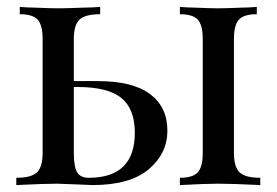

<svg xmlns="http://www.w3.org/2000/svg" viewBox="-20 -534 798 554"><path d="M193 -300H262Q363 -300 413 -262.5Q463 -225 463 -157Q463 -91 409 -45.5Q355 0 247 0Q245 0 199 -2Q153 -4 145 -4Q108 -4 27 0V-21Q70 -21 86.5 -36.5Q103 -52 103 -93V-421Q103 -462 88.5 -477.5Q74 -493 37 -493V-514Q39 -514 44.5 -513.5Q50 -513 60.5 -512.5Q71 -512 80 -512Q126 -510 149 -510Q171 -510 221 -512Q232 -512 243 -512.5Q254 -513 260 -513.5Q266 -514 269 -514V-493Q226 -493 209.5 -477.5Q193 -462 193 -421ZM731 -21V0Q650 -4 609 -4Q574 -4 499 0V-21Q536 -21 550.5 -36.5Q565 -52 565 -93V-421Q565 -462 550.5 -477.5Q536 -493 499 -493V-514Q501 -514 506.5 -513.5Q512 -513 522.5 -512.5Q533 -512 542 -512Q590 -510 609 -510Q632 -510 678 -512Q687 -512 697.5 -512.5Q708 -513 713.5 -513.5Q719 -514 721 -514V-493Q684 -493 669.5 -477.5Q655 -462 655 -421V-93Q655 -52 671.5 -36.5Q688 -21 731 -21ZM236 -21Q369 -21 369 -151Q369 -220 330 -251.5Q291 -283 203 -283H193V-93Q193 -53 202.5 -37Q212 -21 236 -21Z"/></svg>

Font: Playfair Display
Style: Regular
Weight: 400
Designer: Claus Eggers S?rensen
Foundry: Claus Eggers S?rensen
Version: Version 1.003